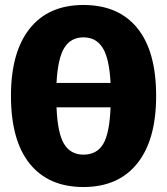

<svg xmlns="http://www.w3.org/2000/svg" viewBox="-20 -733 671 771"><path d="M607 -348Q607 -171 531 -76.5Q455 18 315 18Q175 18 99.5 -75.5Q24 -169 24 -348Q24 -524 99.5 -618.5Q175 -713 315 -713Q456 -713 531.5 -620Q607 -527 607 -348ZM207 -400H424Q419 -498 392.5 -540.5Q366 -583 315 -583Q264 -583 238 -540.5Q212 -498 207 -400ZM424 -302H207Q211 -199 237 -155.5Q263 -112 315 -112Q369 -112 394.5 -155Q420 -198 424 -302Z"/></svg>

Font: Fira Sans Condensed ExtraBold
Style: Regular
Weight: 800
Width: 3
Designer: Carrois Corporate & Edenspiekermann AG
Foundry: Carrois Corporate GbR & Edenspiekermann AG
Version: Version 4.203